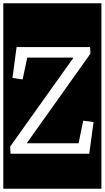

<svg xmlns="http://www.w3.org/2000/svg" viewBox="-32 -937 638 1170"><path d="M512 0 538 -193 475 -202 447 -64H133V-67L519 -610L517 -650H69L44 -462L106 -453L134 -586H414V-583L30 -44L32 0ZM-12 -917H586V213H-12Z"/></svg>

Font: Zilla Slab Regular Highlight
Style: Regular
Weight: 410
Designer: Typotheque Type Foundry
Foundry: Typotheque type foundry
Version: Version 1.0; 2017